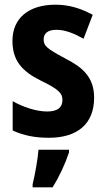

<svg xmlns="http://www.w3.org/2000/svg" viewBox="-20 -577 451 818"><path d="M381 -161C381 -249 331 -291 256 -329C180 -370 166 -381 166 -409C166 -435 184 -450 220 -450C260 -450 298 -433 336 -412L375 -514C323 -542 273 -557 216 -557C103 -557 33 -500 33 -403C33 -319 74 -273 153 -234C234 -195 246 -178 246 -151C246 -119 225 -102 181 -102C133 -102 76 -122 34 -146V-21C80 0 128 10 188 10C311 10 381 -50 381 -161ZM274 72V61H144C141 102 128 172 119 208V221H204C233 175 258 121 274 72Z"/></svg>

Font: Noto Sans Arabic UI Cn
Style: Bold
Weight: 700
Width: 3
Designer: Monotype Design Team, Nadine Chahine and Nizar Qandah
Foundry: Monotype Imaging Inc.
Version: Version 2.010